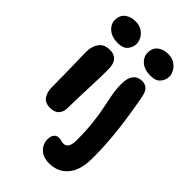

<svg xmlns="http://www.w3.org/2000/svg" viewBox="-297 -848 1203 1203"><g transform="rotate(45 304.5 -246.5)"><path d="M165 -577Q114 -577 82.5 -603.5Q51 -630 51 -668Q51 -709 79 -731Q107 -753 150 -753Q183 -753 206.5 -738Q230 -723 242 -701Q254 -679 254 -657Q254 -628 234 -602.5Q214 -577 165 -577ZM454 -577Q403 -577 372 -603.5Q341 -630 341 -668Q341 -709 368.5 -731Q396 -753 439 -753Q472 -753 495.5 -738Q519 -723 531.5 -701Q544 -679 544 -657Q544 -628 523.5 -602.5Q503 -577 454 -577ZM396 260Q341 260 311 230.5Q281 201 281 160Q281 132 293.5 117Q306 102 326 102Q339 102 348.5 105.5Q358 109 373 109Q393 109 404 90Q415 71 415 38Q415 -51 407.5 -115.5Q400 -180 389.5 -230Q379 -280 371 -323.5Q363 -367 363 -413Q363 -466 384.5 -492Q406 -518 442 -518Q471 -518 488 -501.5Q505 -485 513 -442Q539 -304 552 -187Q565 -70 565 44Q565 151 518.5 205.5Q472 260 396 260ZM153 10Q109 10 89.5 -18.5Q70 -47 70 -89Q70 -154 69 -198.5Q68 -243 67.5 -276Q67 -309 66 -338Q65 -367 65 -400Q65 -447 88.5 -480Q112 -513 165 -513Q200 -513 220.5 -490.5Q241 -468 241 -421Q242 -401 241 -366Q240 -331 238.5 -288.5Q237 -246 235.5 -203.5Q234 -161 233 -125Q232 -89 232 -67Q232 -34 213 -12Q194 10 153 10Z"/></g></svg>

Font: Shantell Sans Normal
Style: Bold
Weight: 700
Designer: Stephen Nixon, Anya Danilova, Shantell Martin
Foundry: Arrow Type
Version: Version 1.009;[a7da0bfa3]